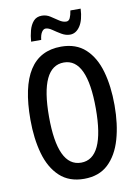

<svg xmlns="http://www.w3.org/2000/svg" viewBox="-99 -975 761 1050"><g transform="rotate(-10 281.5 -450.0)"><path d="M515 -358Q515 -252 491 -169Q467 -86 416 -38Q365 10 282 10Q199 10 147 -38.5Q95 -87 71.5 -170.5Q48 -254 48 -359Q48 -724 282 -724Q365 -724 416.5 -676.5Q468 -629 491.5 -546.5Q515 -464 515 -358ZM151 -358Q151 -80 281 -80Q411 -80 411 -358Q411 -636 282 -636Q151 -636 151 -358ZM424 -910Q421 -847 398.5 -813.5Q376 -780 343 -780Q319 -780 295.5 -794Q272 -808 252 -822Q232 -836 216 -836Q204 -836 194.5 -821.5Q185 -807 182 -779H126Q128 -810 136 -840Q144 -870 161 -889.5Q178 -909 208 -909Q233 -909 254.5 -895Q276 -881 296 -867.5Q316 -854 335 -854Q349 -854 356 -869Q363 -884 367 -910Z"/></g></svg>

Font: Noto Sans Thai ExtCond Med
Style: Regular
Weight: 500
Width: 2
Designer: Monotype Design Team
Foundry: Monotype Imaging Inc.
Version: Version 2.002; ttfautohint (v1.8.4.7-5d5b)